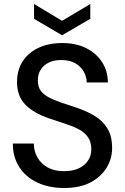

<svg xmlns="http://www.w3.org/2000/svg" viewBox="-20 -927 625 959"><path d="M300 12Q224 12 166 -15.5Q108 -43 76 -93Q44 -143 44 -210H149Q149 -172 167 -140.5Q185 -109 218.5 -90.5Q252 -72 300 -72Q343 -72 373 -86Q403 -100 419.5 -124.5Q436 -149 436 -181Q436 -219 418.5 -243Q401 -267 372 -282Q343 -297 305.5 -309Q268 -321 227 -335Q146 -363 105.5 -405.5Q65 -448 65 -517Q65 -576 92.5 -619.5Q120 -663 171 -687.5Q222 -712 291 -712Q359 -712 409.5 -687Q460 -662 489 -618Q518 -574 519 -515H413Q413 -542 399 -568Q385 -594 357 -610.5Q329 -627 288 -627Q254 -628 227 -616Q200 -604 184.5 -581Q169 -558 169 -526Q169 -494 183 -474.5Q197 -455 223 -441Q249 -427 283.5 -415.5Q318 -404 360 -390Q411 -373 452 -348.5Q493 -324 516.5 -285.5Q540 -247 540 -187Q540 -135 513 -90Q486 -45 433 -16.5Q380 12 300 12ZM290 -751 150 -833V-907L290 -823L431 -907V-833Z"/></svg>

Font: DM Sans 24pt Medium
Style: Regular
Weight: 500
Designer: Colophon Foundry, Jonny Pinhorn
Foundry: Colophon Foundry
Version: Version 4.004;gftools[0.9.30]